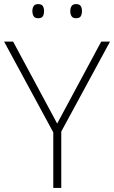

<svg xmlns="http://www.w3.org/2000/svg" viewBox="-20 -1010 557 937"><path d="M259 -407 474 -807H517L279 -368V-93H240V-364L0 -807H44ZM138 -956Q138 -971 144.5 -980.5Q151 -990 166 -990Q183 -990 189 -980.5Q195 -971 195 -956Q195 -940 189 -930.5Q183 -921 166 -921Q151 -921 144.5 -930.5Q138 -940 138 -956ZM323 -956Q323 -971 329.5 -980.5Q336 -990 351 -990Q368 -990 374 -980.5Q380 -971 380 -956Q380 -940 374 -930.5Q368 -921 351 -921Q336 -921 329.5 -930.5Q323 -940 323 -956Z"/></svg>

Font: Noto Sans Kannada UI ExtraLight
Style: Regular
Weight: 200
Designer: Jelle Bosma - Monotype Design Team
Foundry: Monotype Imaging Inc.
Version: Version 2.005; ttfautohint (v1.8.4.7-5d5b)